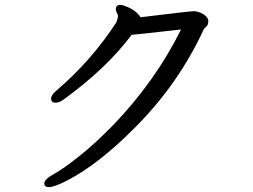

<svg xmlns="http://www.w3.org/2000/svg" viewBox="-20 -733 1040 789"><path d="M181 36Q204 36 259 7Q386 -59 534 -208Q714 -388 818 -614Q820 -617 828 -624Q836 -631 836 -647Q836 -662 815.5 -674.5Q795 -687 777 -687Q760 -687 557 -662Q557 -666 543 -679.5Q529 -693 507 -703Q485 -713 475 -713Q456 -713 456 -695Q456 -687 460.5 -679.5Q465 -672 465 -666Q463 -653 458 -641Q355 -483 212 -361Q190 -342 190 -328Q190 -311 209 -311Q223 -311 240 -323Q417 -451 521 -590Q532 -590 724 -612Q620 -402 448 -222Q372 -144 306 -91.5Q240 -39 201 -17.5Q162 4 162 20Q162 36 181 36Z"/></svg>

Font: LXGW WenKai Mono TC
Style: Bold
Weight: 700
Designer: LXGW / Fontworks Inc.
Foundry: LXGW / Fontworks Inc.
Version: Version 1.330